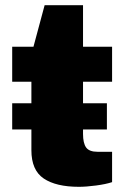

<svg xmlns="http://www.w3.org/2000/svg" viewBox="-20 -708 484 740"><path d="M101 -129V-209H27V-310H101V-393H27V-528H109L152 -688H300V-528H412V-393H300V-310H392V-209H300V-192Q300 -156 312 -139.5Q324 -123 356 -123H412V-6Q388 2 350 7Q312 12 284 12Q196 12 148.5 -20Q101 -52 101 -129Z"/></svg>

Font: Archivo Black
Style: Regular
Weight: 400
Designer: Hector Gatti
Foundry: Omnibus-Type
Version: Version 1.101; ttfautohint (v1.8)